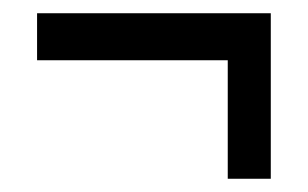

<svg xmlns="http://www.w3.org/2000/svg" viewBox="-20 -413 465 290"><path d="M324 -143V-322H36V-393H389V-143Z"/></svg>

Font: Noto Serif ExtraCondensed Extra
Style: Regular
Weight: 800
Width: 3
Designer: Monotype Design Team
Foundry: Monotype Imaging Inc.
Version: Version 1.002